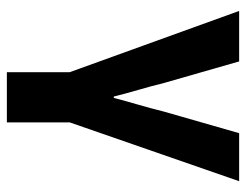

<svg xmlns="http://www.w3.org/2000/svg" viewBox="-99 -437 720 562"><g transform="rotate(90 261.0 -156.0)"><path d="M191.3 183.9V0L12 -496H159.8L222.8 -276.4Q232.2 -238.3 242.7 -202.5Q253.1 -166.8 262.6 -129.1H266.6Q276.4 -166.8 286.9 -202.5Q297.3 -238.3 306.8 -276.4L369.8 -496H510.4L338.2 0V183.9Z"/></g></svg>

Font: Source Sans 3 Variable
Style: Regular
Weight: 200
Designer: Paul D. Hunt
Foundry: Adobe Systems Incorporated
Version: Version 3.026